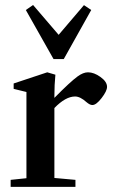

<svg xmlns="http://www.w3.org/2000/svg" viewBox="-20 -728 443 748"><path d="M188.5 -498 80.6 -689 108.9 -708.5 208.5 -592.3 307.1 -708 335.4 -689 228.5 -498ZM21.5 0V-27.3L83 -33.7V-369.6L33.2 -381.8V-402.8L164.1 -446.3L195.8 -437Q191.9 -397.9 191.9 -354.5V-346.7Q253.4 -409.2 282.2 -430.2Q304.2 -446.3 322.8 -446.3Q346.2 -446.3 371.6 -428Q397 -409.7 397 -389.6Q397 -373.5 376 -346.2Q355 -318.8 339.8 -318.8Q330.1 -318.8 316.9 -330.1Q292.5 -352.1 272.5 -352.1Q235.4 -352.1 191.9 -307.1V-34.7L273.9 -27.3V0Z"/></svg>

Font: Elstob SemiBold
Style: Regular
Weight: 600
Designer: Peter S. Baker
Version: Version 1.015